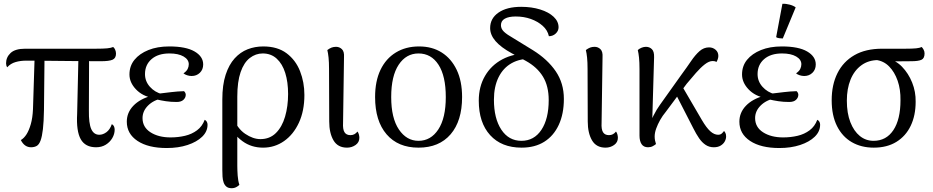

<svg xmlns="http://www.w3.org/2000/svg" viewBox="-20 -766 4925 1013"><path d="M487 11Q430 11 406 -31.5Q382 -74 387 -165L394 -474H450L449 -184Q448 -115 461.5 -85Q475 -55 504 -55Q523 -55 541.5 -68.5Q560 -82 570 -111Q578 -107 581.5 -99Q585 -91 585 -82Q585 -59 572.5 -37.5Q560 -16 538 -2.5Q516 11 487 11ZM144 11Q109 11 90 -27Q107 -37 120 -57.5Q133 -78 142.5 -111Q152 -144 154 -190L163 -475H215L212 -186Q211 -124 206.5 -85Q202 -46 194 -24.5Q186 -3 173.5 4Q161 11 144 11ZM18 -411Q12 -420 12 -432Q12 -464 36 -486.5Q60 -509 113 -509H486Q525 -509 545.5 -511Q566 -513 577 -518Q583 -514 587.5 -504Q592 -494 592 -483Q592 -459 574 -451Q556 -443 513 -443Q462 -443 409 -443.5Q356 -444 305 -444.5Q254 -445 206 -445.5Q158 -446 117 -446Q88 -446 62 -438.5Q36 -431 18 -411Z M860 15Q762 15 705.5 -22.5Q649 -60 649 -124Q649 -172 683.5 -208Q718 -244 780 -261L786 -249Q731 -259 697 -295Q663 -331 663 -373Q663 -418 689.5 -450.5Q716 -483 763 -502Q810 -521 873 -521Q961 -521 1006.5 -494.5Q1052 -468 1052 -426Q1052 -399 1034.5 -382Q1017 -365 991 -365Q979 -365 967 -369Q955 -373 948 -379Q964 -390 970 -402Q976 -414 976 -427Q976 -452 948.5 -468Q921 -484 874 -484Q814 -484 779.5 -454Q745 -424 745 -375Q745 -337 771 -308Q797 -279 836 -269V-247Q790 -238 761 -209Q732 -180 732 -143Q732 -95 774 -68Q816 -41 880 -41Q920 -41 956 -49.5Q992 -58 1019.5 -78.5Q1047 -99 1060 -134Q1068 -130 1071.5 -123Q1075 -116 1075 -108Q1075 -72 1046.5 -44.5Q1018 -17 969.5 -1Q921 15 860 15ZM912 -228Q881 -228 855 -232Q829 -236 808 -241L817 -272Q851 -276 884 -280Q917 -284 951 -285Q960 -276 960 -266Q960 -251 948 -239.5Q936 -228 912 -228Z M1202 227Q1185 227 1175 219Q1165 211 1160 197Q1155 183 1154 165.5Q1153 148 1153 130V-241Q1153 -318 1170.5 -371.5Q1188 -425 1218 -458Q1248 -491 1286.5 -506Q1325 -521 1369 -521Q1444 -521 1492 -485Q1540 -449 1563 -390.5Q1586 -332 1586 -265Q1586 -181 1557 -118.5Q1528 -56 1478.5 -21.5Q1429 13 1368 13Q1306 13 1259.5 -21Q1213 -55 1182 -112L1208 -149Q1232 -88 1273.5 -60Q1315 -32 1354 -32Q1403 -32 1435.5 -64Q1468 -96 1484 -150.5Q1500 -205 1500 -270Q1500 -333 1485 -381Q1470 -429 1440 -456.5Q1410 -484 1366 -484Q1329 -484 1298 -460Q1267 -436 1249.5 -385.5Q1232 -335 1232 -256V109Q1232 132 1234 160.5Q1236 189 1243 209Q1238 215 1227 221Q1216 227 1202 227Z M1811 13Q1762 13 1739.5 -25.5Q1717 -64 1717 -125L1716 -402Q1716 -438 1713.5 -462Q1711 -486 1707 -502Q1719 -511 1729.5 -515Q1740 -519 1753 -519Q1771 -519 1784 -506.5Q1797 -494 1795 -464L1790 -118Q1788 -84 1797.5 -68.5Q1807 -53 1829 -53Q1841 -53 1850 -58Q1859 -63 1866 -72Q1871 -66 1873.5 -56.5Q1876 -47 1876 -39Q1876 -15 1856 -1Q1836 13 1811 13Z M2188 13Q2080 13 2019.5 -57.5Q1959 -128 1959 -254Q1959 -338 1987.5 -397.5Q2016 -457 2068.5 -489Q2121 -521 2191 -521Q2260 -521 2310.5 -489Q2361 -457 2389.5 -397.5Q2418 -338 2418 -254Q2418 -128 2357.5 -57.5Q2297 13 2188 13ZM2188 -23Q2253 -23 2292.5 -83Q2332 -143 2332 -254Q2332 -365 2293.5 -424.5Q2255 -484 2188 -484Q2123 -484 2083.5 -424.5Q2044 -365 2044 -254Q2044 -143 2084.5 -83Q2125 -23 2188 -23Z M2732 13Q2626 13 2566 -53Q2506 -119 2506 -235Q2506 -309 2539 -365.5Q2572 -422 2630.5 -453Q2689 -484 2765 -484L2787 -456Q2725 -458 2680 -433Q2635 -408 2610.5 -358.5Q2586 -309 2586 -240Q2586 -141 2625 -82Q2664 -23 2731 -23Q2798 -23 2836.5 -81Q2875 -139 2875 -238Q2875 -312 2844.5 -362Q2814 -412 2754 -445L2680 -485Q2623 -516 2594.5 -549Q2566 -582 2566 -618Q2566 -669 2610 -699.5Q2654 -730 2730 -730Q2785 -730 2830 -716Q2875 -702 2901 -677.5Q2927 -653 2927 -622Q2927 -603 2912 -589Q2897 -575 2876 -575Q2869 -607 2843 -630Q2817 -653 2780.5 -666Q2744 -679 2701 -679Q2664 -679 2643.5 -667.5Q2623 -656 2623 -633Q2623 -614 2638.5 -599Q2654 -584 2691 -563L2792 -501Q2869 -453 2912 -390Q2955 -327 2955 -244Q2955 -165 2928 -107Q2901 -49 2851.5 -18Q2802 13 2732 13Z M3175 13Q3126 13 3103.5 -25.5Q3081 -64 3081 -125L3080 -402Q3080 -438 3077.5 -462Q3075 -486 3071 -502Q3083 -511 3093.5 -515Q3104 -519 3117 -519Q3135 -519 3148 -506.5Q3161 -494 3159 -464L3154 -118Q3152 -84 3161.5 -68.5Q3171 -53 3193 -53Q3205 -53 3214 -58Q3223 -63 3230 -72Q3235 -66 3237.5 -56.5Q3240 -47 3240 -39Q3240 -15 3220 -1Q3200 13 3175 13Z M3399 11Q3376 11 3365 -5.5Q3354 -22 3354 -51V-402Q3354 -438 3351.5 -462Q3349 -486 3345 -502Q3354 -510 3365.5 -514.5Q3377 -519 3388 -519Q3407 -519 3419.5 -506.5Q3432 -494 3431 -464L3420 -85L3406 -87Q3410 -121 3427.5 -155.5Q3445 -190 3462 -213L3576 -373Q3604 -411 3626 -443.5Q3648 -476 3670.5 -496Q3693 -516 3721 -516Q3741 -516 3755.5 -503.5Q3770 -491 3770 -471Q3770 -463 3767 -454Q3764 -445 3760 -439Q3755 -442 3750.5 -443Q3746 -444 3740 -444Q3721 -444 3698.5 -426.5Q3676 -409 3652 -381.5Q3628 -354 3603 -324L3492 -175Q3476 -156 3463 -133Q3450 -110 3442 -87.5Q3434 -65 3434 -46Q3434 -34 3436 -25Q3438 -16 3441 -6Q3434 0 3423.5 5.5Q3413 11 3399 11ZM3746 11Q3722 11 3703 -1.5Q3684 -14 3668.5 -36.5Q3653 -59 3638 -89L3535 -290L3568 -330L3683 -133Q3707 -92 3727.5 -73.5Q3748 -55 3769 -55Q3781 -55 3788.5 -62Q3796 -69 3800 -75Q3804 -71 3807.5 -64Q3811 -57 3811 -46Q3811 -33 3804 -20Q3797 -7 3782.5 2Q3768 11 3746 11Z M4092 15Q3994 15 3937.5 -22.5Q3881 -60 3881 -124Q3881 -172 3915.5 -208Q3950 -244 4012 -261L4018 -249Q3963 -259 3929 -295Q3895 -331 3895 -373Q3895 -418 3921.5 -450.5Q3948 -483 3995 -502Q4042 -521 4105 -521Q4193 -521 4238.5 -494.5Q4284 -468 4284 -426Q4284 -399 4266.5 -382Q4249 -365 4223 -365Q4211 -365 4199 -369Q4187 -373 4180 -379Q4196 -390 4202 -402Q4208 -414 4208 -427Q4208 -452 4180.5 -468Q4153 -484 4106 -484Q4046 -484 4011.5 -454Q3977 -424 3977 -375Q3977 -337 4003 -308Q4029 -279 4068 -269V-247Q4022 -238 3993 -209Q3964 -180 3964 -143Q3964 -95 4006 -68Q4048 -41 4112 -41Q4152 -41 4188 -49.5Q4224 -58 4251.5 -78.5Q4279 -99 4292 -134Q4300 -130 4303.5 -123Q4307 -116 4307 -108Q4307 -72 4278.5 -44.5Q4250 -17 4201.5 -1Q4153 15 4092 15ZM4144 -228Q4113 -228 4087 -232Q4061 -236 4040 -241L4049 -272Q4083 -276 4116 -280Q4149 -284 4183 -285Q4192 -276 4192 -266Q4192 -251 4180 -239.5Q4168 -228 4144 -228ZM4110 -563Q4102 -563 4091 -564.5Q4080 -566 4075 -570L4108 -746Q4126 -747 4146.5 -741.5Q4167 -736 4178 -727Z M4590 13Q4524 13 4474 -16Q4424 -45 4396 -101Q4368 -157 4368 -237Q4368 -319 4398.5 -380Q4429 -441 4488 -475Q4547 -509 4634 -509H4757Q4794 -509 4813.5 -511Q4833 -513 4843 -518Q4848 -513 4853 -504Q4858 -495 4858 -484Q4858 -458 4841.5 -450.5Q4825 -443 4788 -443L4668 -442L4614 -449Q4562 -449 4524.5 -421.5Q4487 -394 4467.5 -346Q4448 -298 4448 -235Q4448 -169 4466.5 -121.5Q4485 -74 4516.5 -48.5Q4548 -23 4589 -23Q4656 -23 4693.5 -79.5Q4731 -136 4731 -237Q4732 -294 4716 -340Q4700 -386 4671 -415.5Q4642 -445 4600 -450L4661 -457Q4705 -449 4739 -414Q4773 -379 4792.5 -330.5Q4812 -282 4811 -229Q4811 -157 4785 -102.5Q4759 -48 4709.5 -17.5Q4660 13 4590 13Z"/></svg>

Font: Arima Thin
Style: Regular
Weight: 400
Version: Version 1.100